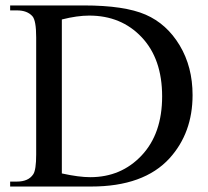

<svg xmlns="http://www.w3.org/2000/svg" viewBox="-20 -682 762 702"><path d="M17.1 0V-18.1H42Q84 -18.1 101.6 -44.9Q112.3 -61 112.3 -117.2V-544.9Q112.3 -606.9 98.6 -622.6Q79.6 -644 42 -644H17.1V-662.1H286.6Q435.1 -662.1 512.5 -628.4Q589.8 -594.7 637 -516.1Q684.1 -437.5 684.1 -334.5Q684.1 -196.3 600.1 -103.5Q505.9 0 313 0ZM206.1 -47.9Q268.1 -34.2 310.1 -34.2Q423.3 -34.2 498 -113.8Q572.8 -193.4 572.8 -329.6Q572.8 -466.8 498 -545.9Q423.3 -625 306.2 -625Q262.2 -625 206.1 -610.8Z"/></svg>

Font: Jameel Khushkhati
Style: Regular
Weight: 400
Version: Version 3.5